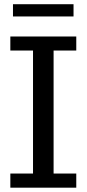

<svg xmlns="http://www.w3.org/2000/svg" viewBox="-20 -889 410 910"><path d="M341.5 0.5H29V-66.5H136.5V-649.5H29V-716H341.5V-649.5H234V-66.5H341.5ZM328.5 -811H41.5V-869H328.5Z"/></svg>

Font: Verano Sans
Style: Regular
Weight: 400
Designer: Lukasz Dziedzic with Adam Twardoch and Botio Nikoltchev
Foundry: tyPoland Lukasz Dziedzic
Version: Version 3.001;December 28, 2019;FontCreator 12.0.0.2547 64-b